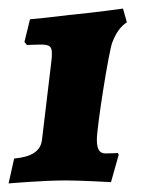

<svg xmlns="http://www.w3.org/2000/svg" viewBox="-34 -748 330 448"><path d="M228 -649C237 -672 247 -686 262 -696L253 -728C253 -728 190 -719 127 -713C100 -710 71 -706 36 -703L23 -650L29 -643C29 -643 48 -644 61 -644C81 -644 87 -640 87 -624C87 -619 87 -613 86 -606L64 -422C61 -396 41 -382 -1 -378L-14 -320C-14 -320 66 -327 119 -327C156 -327 225 -323 225 -323L243 -387L241 -391C241 -391 228 -390 212 -390C198 -390 192 -400 192 -422C192 -453 220 -629 228 -649Z"/></svg>

Font: Alegreya SC Black
Style: Italic
Weight: 900
Italic angle: -7°
Designer: Juan Pablo del Peral
Foundry: Huerta Tipografica
Version: Version 2.007;PS 002.007;hotconv 1.0.88;makeotf.lib2.5.64775